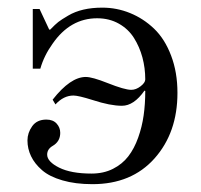

<svg xmlns="http://www.w3.org/2000/svg" viewBox="-20 -467 519 495"><path d="M50.8 -105Q50.8 -124.5 63 -141.6Q75.2 -158.7 99.6 -158.7Q116.7 -158.7 126 -148.4Q135.3 -138.2 135.3 -124.5Q135.3 -102.1 115.7 -90.8Q101.6 -82.5 101.6 -68.4Q101.6 -50.3 132.3 -34.9Q163.1 -19.5 215.8 -19.5Q247.1 -19.5 271.2 -31.7Q295.4 -43.9 310.8 -64Q326.2 -84 336.2 -112.1Q346.2 -140.1 350.3 -169.4Q354.5 -198.7 354.5 -232.4L352.5 -233.4Q325.2 -194.3 294.4 -194.3Q264.2 -194.3 219.2 -209Q182.1 -220.7 169.4 -220.7Q144 -220.7 123 -197.8L115.7 -210Q161.6 -268.6 201.2 -268.6Q217.8 -268.6 257.3 -252.9Q301.3 -235.4 318.4 -235.4Q330.6 -235.4 342.5 -244.6Q354.5 -253.9 354.5 -262.2Q354.5 -291.5 347.2 -318.8Q339.8 -346.2 325.4 -369.1Q311 -392.1 286.4 -406Q261.7 -419.9 230.5 -419.9Q161.1 -419.9 115.7 -354.5Q93.3 -323.2 84 -290H64.5V-443.8H82L106.9 -390.6H109.4Q122.6 -404.3 130.4 -410.4Q138.2 -416.5 155.8 -426.8Q190.4 -447.3 243.7 -447.3Q281.2 -447.3 315.4 -433.3Q349.6 -419.4 377.2 -393.1Q404.8 -366.7 421.1 -323.7Q437.5 -280.8 437.5 -227.5Q437.5 -125 378.4 -58.6Q319.3 7.8 218.3 7.8Q174.3 7.8 140.9 -2Q107.4 -11.7 88.4 -28.3Q69.3 -44.9 60.1 -64.2Q50.8 -83.5 50.8 -105Z"/></svg>

Font: Theano Modern
Style: Regular
Weight: 400
Designer: Alexey Kryukov
Version: Version 2.00